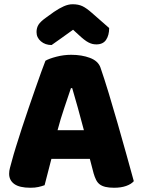

<svg xmlns="http://www.w3.org/2000/svg" viewBox="-20 -874 667 904"><path d="M194 -588Q211 -598 245.5 -607Q280 -616 315 -616Q365 -616 403.5 -601.5Q442 -587 453 -556Q471 -504 492 -435Q513 -366 534 -292.5Q555 -219 575 -147.5Q595 -76 610 -21Q598 -7 574 1.5Q550 10 517 10Q493 10 476.5 6Q460 2 449.5 -6Q439 -14 432.5 -27Q426 -40 421 -57L403 -126H222Q214 -96 206 -64Q198 -32 190 -2Q176 3 160.5 6.5Q145 10 123 10Q72 10 47.5 -7.5Q23 -25 23 -56Q23 -70 27 -84Q31 -98 36 -117Q43 -144 55.5 -184Q68 -224 83 -270.5Q98 -317 115 -366Q132 -415 147 -458.5Q162 -502 174.5 -536Q187 -570 194 -588ZM314 -459Q300 -417 282.5 -365.5Q265 -314 251 -261H375Q361 -315 346.5 -366.5Q332 -418 320 -459ZM324 -734Q293 -711 269 -694.5Q245 -678 223 -662Q193 -662 172.5 -679.5Q152 -697 152 -723Q152 -743 161.5 -758Q171 -773 198 -792L234 -818Q259 -835 280.5 -844.5Q302 -854 322 -854Q349 -854 368 -845Q387 -836 413 -813L494 -742Q494 -708 479.5 -686.5Q465 -665 434 -665Q424 -665 415.5 -667Q407 -669 397 -674Q387 -679 375 -688.5Q363 -698 347 -713Z"/></svg>

Font: Baloo Tammudu
Style: Regular
Weight: 400
Designer: Omkar Shende and Ek Type
Foundry: Ek Type
Version: Version 1.443;PS 1.000;hotconv 16.6.51;makeotf.lib2.5.65220;